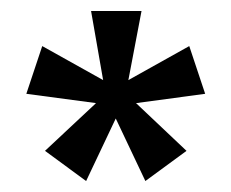

<svg xmlns="http://www.w3.org/2000/svg" viewBox="-20 -583 422 350"><path d="M354 -412 228 -395 320 -308 245 -253 191 -367 137 -253 62 -308 155 -395 28 -412 57 -499 168 -437 146 -563H238L214 -437L325 -499Z"/></svg>

Font: Darker Grotesque Light
Style: Bold
Weight: 700
Version: Version 1.000;gftools[0.9.28]